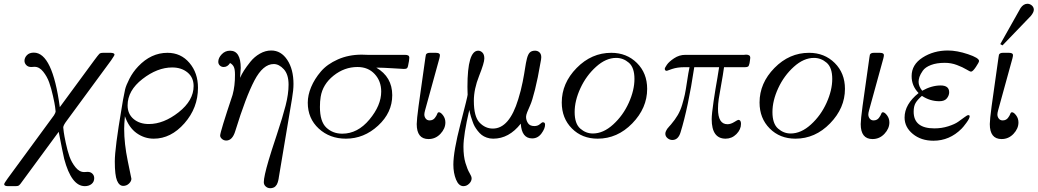

<svg xmlns="http://www.w3.org/2000/svg" viewBox="-20 -719 5464 1011"><path d="M2 251Q2 246.1 20 221.2L264.2 -111.8Q272.9 -126 272.9 -131.8Q272 -141.6 270 -157.2Q268.1 -172.9 259 -213.4Q250 -253.9 239 -284.9Q228 -315.9 207.5 -341.6Q187 -367.2 162.1 -367.2Q159.2 -367.2 153.1 -366.7Q147 -366.2 144 -366.2Q127.9 -366.2 118.4 -376.2Q108.9 -386.2 108.9 -398.9Q108.9 -415 121.8 -428.5Q134.8 -441.9 158.2 -441.9Q256.3 -441.9 294.9 -154.8L475.1 -399.9Q497.1 -429.7 502.9 -435.3Q508.8 -440.9 522.9 -440.9H564Q583 -439.9 583 -431.2Q583 -427.2 564.9 -400.9L332 -84Q313 -59.1 313 -47.9Q314 -38.1 315.9 -22.5Q317.9 -6.8 326.4 33.7Q335 74.2 345.9 105.2Q356.9 136.2 377.4 161.6Q397.9 187 422.9 187Q425.8 187 432.4 186.5Q439 186 441.9 186Q457 186 466.6 195.6Q476.1 205.1 476.1 219.2Q476.1 238.3 462.2 249.8Q448.2 261.2 426.8 261.2Q356 261.2 317.9 117.2Q310.1 84 289.1 -24.9L98.1 234.9Q85 253.9 79.6 257.6Q74.2 261.2 62 261.2H21Q2 260.7 2 251Z M584.5 130.9Q584.5 62 620.6 -149.9Q624.5 -177.7 627.9 -193.8Q633.8 -227.1 638.7 -248Q643.6 -269 661.6 -304.4Q679.7 -339.8 707.5 -369.1Q775.4 -440.9 861.8 -440.9Q932.6 -440.9 977.5 -387.9Q1022.5 -335 1022.5 -256.8Q1022.5 -150.9 951.2 -69.8Q879.9 11.2 789.6 11.2Q740.7 11.2 699.7 -17.8Q658.7 -46.9 637.7 -106.9Q633.8 -63 633.8 -41Q633.8 37.1 652.8 129.2Q671.9 221.2 671.9 222.2Q671.9 235.4 659.2 247.6Q646.5 259.8 628.9 259.8Q607.9 259.8 596.2 231.9Q584.5 204.1 584.5 130.9ZM651.9 -164.1Q651.9 -119.1 683.3 -92.5Q714.8 -65.9 763.7 -65.9Q841.8 -65.9 920.7 -127.9Q999.5 -189.9 999.5 -266.1Q999.5 -311 967.5 -337.4Q935.5 -363.8 886.7 -363.8Q808.6 -363.8 730.2 -303Q651.9 -242.2 651.9 -164.1Z M1129.4 -394Q1129.4 -414.1 1147.5 -433.1Q1165.5 -452.1 1191.4 -452.1Q1247.6 -452.1 1247.6 -360.8Q1247.6 -359.9 1244.1 -309.1Q1252.9 -329.1 1265.1 -348.1Q1277.3 -367.2 1298.3 -393.6Q1319.3 -419.9 1348.4 -436.5Q1377.4 -453.1 1408.2 -453.1Q1460 -453.1 1492.7 -403.6Q1525.4 -354 1525.4 -276.9Q1525.4 -244.6 1517.6 -199.2L1448.2 214.8L1447.3 221.2Q1446.3 227.1 1445.3 231Q1444.3 234.9 1442.4 241.5Q1440.4 248 1437.5 252.9Q1434.6 257.8 1429.9 262.5Q1425.3 267.1 1418.2 269.5Q1411.1 272 1403.3 272Q1389.2 272 1379.2 262.9Q1369.1 253.9 1369.1 240.2Q1369.1 211.4 1394.5 125Q1406.7 83 1437.5 -9.5Q1468.3 -102.1 1483.9 -163.1Q1499.5 -224.1 1499.5 -272.9Q1499.5 -327.1 1474.4 -354.5Q1449.2 -381.8 1421.4 -381.8Q1365.2 -381.8 1319.8 -295.4Q1274.4 -209 1219.2 -29.8Q1204.1 21 1171.4 21Q1158.2 21 1148.7 12.5Q1139.2 3.9 1139.2 -4.9Q1139.2 -23.9 1204.6 -219.2Q1217.8 -267.1 1217.3 -326.2Q1217.3 -355 1210.9 -367.4Q1204.6 -379.9 1191.4 -387.2Q1178.2 -366.2 1158.2 -366.2Q1146 -366.2 1137.7 -374Q1129.4 -381.8 1129.4 -394Z M1600.6 -178.2Q1600.6 -218.3 1618.4 -260.7Q1636.2 -303.2 1669.2 -342Q1702.1 -380.9 1758.8 -406Q1815.4 -431.2 1884.3 -431.2Q1890.1 -431.2 1900.1 -430.7Q1910.2 -430.2 1916.5 -430.2H2113.3Q2135.3 -430.2 2135.3 -416Q2135.3 -401.9 2128.4 -371.1Q2126.5 -362.3 2122.3 -359.1Q2118.2 -356 2106.4 -356Q2103.5 -356 2048.8 -359.4Q1994.1 -362.8 1968.3 -362.8H1961.4Q2045.4 -314 2045.4 -217.8Q2045.4 -126 1970.9 -57.4Q1896.5 11.2 1801.3 11.2Q1716.3 11.2 1658.4 -42Q1600.6 -95.2 1600.6 -178.2ZM1664.6 -155.8Q1664.6 -78.6 1698.5 -46.9Q1732.4 -15.1 1782.2 -15.1Q1863.3 -15.1 1925.3 -89.6Q1987.3 -164.1 1987.3 -236.8Q1987.3 -292 1952.9 -329.1Q1918.5 -366.2 1862.3 -366.2Q1793.5 -366.2 1736.3 -320.6Q1679.2 -274.9 1668.5 -209Q1664.6 -185.5 1664.6 -155.8Z M2174.3 -65.9Q2174.3 -87.9 2184.1 -161.1L2220.2 -417Q2221.2 -426.8 2222.7 -430.9Q2224.1 -435.1 2229.2 -438Q2234.4 -440.9 2243.2 -440.9H2274.4Q2296.4 -440.9 2296.4 -429.2Q2296.4 -422.4 2293.5 -411.1L2218.3 -138.2Q2214.4 -124 2214.4 -116.2Q2214.4 -104 2221.7 -94.5Q2229 -85 2242.2 -85Q2251 -85 2258.1 -88.4Q2265.1 -91.8 2269.8 -97.9Q2274.4 -104 2277.3 -108.9Q2280.3 -113.8 2282.2 -119.1L2284.2 -124Q2287.1 -127.9 2291 -127.9Q2300.8 -127.9 2313 -111.6Q2325.2 -95.2 2325.2 -74.2Q2325.2 -42 2299.3 -14.4Q2273.4 13.2 2236.3 13.2Q2174.3 13.2 2174.3 -65.9Z M2367.2 147.9Q2367.2 78.1 2404.8 -66.9Q2442.4 -211.9 2442.4 -220.2Q2442.4 -224.1 2441.9 -236.1Q2441.4 -248 2441.4 -262.2Q2441.4 -452.1 2498 -452.1Q2510.3 -452.1 2520.3 -442.1Q2530.3 -432.1 2530.3 -411.1Q2530.3 -388.2 2502.7 -319.1Q2475.1 -250 2475.1 -188Q2475.1 -105 2505.1 -73.5Q2535.2 -42 2575.2 -42Q2662.1 -42 2709 -196.8Q2723.1 -241.7 2732.2 -287.8Q2741.2 -334 2745.1 -361.1Q2749 -388.2 2754.6 -410.6Q2760.3 -433.1 2769.8 -442.6Q2779.3 -452.1 2797.4 -452.1Q2811.5 -452.1 2820.8 -443.1Q2830.1 -434.1 2830.1 -418Q2830.1 -408.2 2826.2 -390.1Q2812 -306.2 2797.1 -247.1Q2782.2 -188 2772.2 -166Q2762.2 -144 2756.1 -128.4Q2750 -112.8 2750 -104Q2750 -85.9 2760 -70.6Q2770 -55.2 2793.5 -55.2Q2811.5 -55.2 2822.8 -65.2Q2834 -75.2 2838.4 -75.2Q2850.6 -75.2 2850.1 -62Q2850.1 -42 2831.1 -16.1Q2812 9.8 2782.2 9.8Q2727.1 9.8 2722.2 -67.9Q2660.2 11.2 2577.1 11.2Q2559.1 11.2 2543.2 5.6Q2527.3 0 2516.4 -8.5Q2505.4 -17.1 2495.4 -30Q2485.4 -43 2479.2 -54Q2473.1 -64.9 2467.8 -81.1Q2462.4 -97.2 2459.7 -105Q2457 -112.8 2454.1 -126Q2451.2 -139.2 2451.2 -140.1Q2420.4 -9.3 2420.4 54.2Q2420.4 104 2430.9 138.9Q2441.4 173.8 2452.4 191.9Q2463.4 210 2463.4 220.2Q2463.4 235.4 2450.2 248.3Q2437 261.2 2420.4 261.2Q2395.5 261.2 2381.3 226.6Q2367.2 191.9 2367.2 147.9Z M2938 -179.2Q2938 -281.2 3016.4 -361.1Q3094.7 -440.9 3198.7 -440.9Q3279.8 -440.9 3333.7 -387.5Q3387.7 -334 3387.7 -251Q3387.7 -149.9 3309.3 -69.3Q3231 11.2 3127 11.2Q3044.9 11.2 2991.5 -42.5Q2938 -96.2 2938 -179.2ZM3005.9 -128.9Q3005.9 -67.9 3035.4 -42Q3064.9 -16.1 3101.6 -16.1Q3156.7 -16.1 3208.7 -63.5Q3260.7 -110.8 3290.8 -177.5Q3320.8 -244.1 3320.8 -303.2Q3320.8 -363.3 3291.3 -388.7Q3261.7 -414.1 3224.6 -414.1Q3170.4 -414.1 3118.7 -367.4Q3066.9 -320.8 3036.4 -254.9Q3005.9 -189 3005.9 -128.9Z M3480.5 -356.9Q3480.5 -361.8 3491.5 -377.9Q3502.4 -394 3529.5 -412.1Q3556.6 -430.2 3588.4 -430.2H3897.5Q3899.4 -430.2 3903.1 -430.7Q3906.7 -431.2 3908.7 -431.2Q3930.7 -431.2 3930.7 -415Q3930.7 -409.2 3928.7 -398.7Q3926.8 -388.2 3926.8 -386.2Q3923.8 -372.1 3919.2 -368.7Q3914.6 -365.2 3902.8 -365.2H3792.5Q3786.6 -322.3 3777.6 -273.7Q3768.6 -225.1 3764.6 -198Q3760.7 -170.9 3760.7 -146Q3760.7 -64.9 3810.5 -64.9Q3827.6 -64.9 3846.2 -76.4Q3864.7 -87.9 3867.7 -87.9Q3881.8 -87.9 3881.8 -66.9Q3881.8 -37.1 3857.7 -12.9Q3833.5 11.2 3800.8 11.2Q3727.5 11.2 3727.5 -91.8Q3727.5 -117.7 3737.5 -185.8Q3747.6 -253.9 3757.8 -310.1L3766.6 -365.2H3635.7Q3603.5 -151.4 3563.5 -22Q3551.3 18.1 3520.5 18.1Q3506.3 18.1 3494.9 8.5Q3483.4 -1 3483.4 -15.1Q3483.4 -22 3487.1 -29.5Q3490.7 -37.1 3493.2 -40.5Q3495.6 -43.9 3503.7 -53Q3511.7 -62 3512.7 -63Q3534.7 -88.9 3549.1 -113.5Q3563.5 -138.2 3572.5 -169.2Q3581.5 -200.2 3586.2 -221.7Q3590.8 -243.2 3597.7 -289.6Q3604.5 -335.9 3610.8 -365.2H3583.5Q3547.4 -365.2 3519.5 -356L3491.7 -346.2Q3480.5 -345.7 3480.5 -356.9Z M3979.5 -179.2Q3979.5 -281.2 4057.9 -361.1Q4136.2 -440.9 4240.2 -440.9Q4321.3 -440.9 4375.2 -387.5Q4429.2 -334 4429.2 -251Q4429.2 -149.9 4350.8 -69.3Q4272.5 11.2 4168.5 11.2Q4086.4 11.2 4033 -42.5Q3979.5 -96.2 3979.5 -179.2ZM4047.4 -128.9Q4047.4 -67.9 4076.9 -42Q4106.4 -16.1 4143.1 -16.1Q4198.2 -16.1 4250.2 -63.5Q4302.2 -110.8 4332.3 -177.5Q4362.3 -244.1 4362.3 -303.2Q4362.3 -363.3 4332.8 -388.7Q4303.2 -414.1 4266.1 -414.1Q4211.9 -414.1 4160.2 -367.4Q4108.4 -320.8 4077.9 -254.9Q4047.4 -189 4047.4 -128.9Z M4512.2 -65.9Q4512.2 -87.9 4522 -161.1L4558.1 -417Q4559.1 -426.8 4560.5 -430.9Q4562 -435.1 4567.1 -438Q4572.3 -440.9 4581.1 -440.9H4612.3Q4634.3 -440.9 4634.3 -429.2Q4634.3 -422.4 4631.3 -411.1L4556.2 -138.2Q4552.2 -124 4552.2 -116.2Q4552.2 -104 4559.6 -94.5Q4566.9 -85 4580.1 -85Q4588.9 -85 4595.9 -88.4Q4603 -91.8 4607.7 -97.9Q4612.3 -104 4615.2 -108.9Q4618.2 -113.8 4620.1 -119.1L4622.1 -124Q4625 -127.9 4628.9 -127.9Q4638.7 -127.9 4650.9 -111.6Q4663.1 -95.2 4663.1 -74.2Q4663.1 -42 4637.2 -14.4Q4611.3 13.2 4574.2 13.2Q4512.2 13.2 4512.2 -65.9Z M4743.2 -100.1Q4743.2 -169.9 4816.9 -229Q4779.8 -267.1 4780.3 -318.8Q4780.3 -378.9 4838.1 -416Q4896 -453.1 4971.2 -453.1Q5019 -453.1 5077.1 -433.6Q5135.3 -414.1 5135.3 -397.9Q5135.3 -391.1 5118.7 -366.5Q5102.1 -341.8 5093.3 -341.8Q5087.4 -341.8 5068.4 -353.5Q5049.3 -365.2 5018.8 -376.7Q4988.3 -388.2 4955.1 -388.2Q4912.1 -388.2 4882.1 -376.7Q4852.1 -365.2 4839.1 -346.7Q4826.2 -328.1 4821.5 -314Q4816.9 -299.8 4816.9 -288.1Q4816.9 -265.1 4835.9 -241.2Q4885.7 -269 4933.1 -269Q4978 -269 4978 -232.9Q4978 -216.8 4966.1 -201.4Q4954.1 -186 4926.3 -186Q4877.4 -186 4835 -213.9H4834Q4811 -193.8 4801 -176.5Q4791 -159.2 4791 -130.9Q4791 -43 4899.9 -43Q4939 -43 4973.1 -54Q5007.3 -64.9 5025.6 -77.9Q5043.9 -90.8 5058.6 -101.8Q5073.2 -112.8 5078.1 -112.8Q5085.9 -112.8 5085.9 -106.9Q5085.9 -95.7 5068.6 -72.3Q5051.3 -48.8 5043 -41Q4980 22 4895 22Q4830.1 22 4786.6 -13.7Q4743.2 -49.3 4743.2 -100.1Z M5191.9 -65.9Q5191.9 -87.9 5201.7 -161.1L5237.8 -417Q5238.8 -426.8 5240.2 -430.9Q5241.7 -435.1 5246.8 -438Q5252 -440.9 5260.7 -440.9H5292Q5314 -440.9 5314 -429.2Q5314 -422.4 5311 -411.1L5235.8 -138.2Q5231.9 -124 5231.9 -116.2Q5231.9 -104 5239.3 -94.5Q5246.6 -85 5259.8 -85Q5268.6 -85 5275.6 -88.4Q5282.7 -91.8 5287.4 -97.9Q5292 -104 5294.9 -108.9Q5297.9 -113.8 5299.8 -119.1L5301.8 -124Q5304.7 -127.9 5308.6 -127.9Q5318.4 -127.9 5330.6 -111.6Q5342.8 -95.2 5342.8 -74.2Q5342.8 -42 5316.9 -14.4Q5291 13.2 5253.9 13.2Q5191.9 13.2 5191.9 -65.9ZM5247.1 -486.8Q5345.2 -662.6 5354 -676.8Q5369.1 -698.7 5389.6 -699.2Q5402.8 -699.2 5413.3 -690.2Q5423.8 -681.2 5423.8 -667Q5422.9 -652.8 5407.7 -634.8Q5398.9 -626 5258.8 -480Z"/></svg>

Font: CMU Serif Extra
Style: RomanSlanted
Weight: 500
Italic angle: -9.46001°
Version: Version 0.7.0